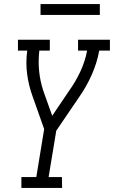

<svg xmlns="http://www.w3.org/2000/svg" viewBox="-20 -932 565 952"><path d="M86 0V-54H160L199 -292L141 -456Q122 -508 114.5 -565Q107 -622 115 -681H69V-735H227V-681H175Q169 -629 174 -579.5Q179 -530 194 -484Q195 -481 196 -479Q197 -477 197 -475L239 -358L322 -481Q355 -527 378.5 -577.5Q402 -628 412 -681H367V-735H525V-681H472Q461 -620 435 -561.5Q409 -503 372 -450L259 -284L221 -54H287L288 0ZM181 -858V-912H475V-858Z"/></svg>

Font: Iosevka QP Light
Style: Italic
Weight: 300
Italic angle: -9°
Designer: Belleve Invis
Foundry: Belleve Invis
Version: Version 20.0.0; ttfautohint (v1.8.4)